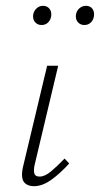

<svg xmlns="http://www.w3.org/2000/svg" viewBox="-20 -636 343 660"><path d="M97 4Q81 4 70 -3Q59 -10 56.5 -25Q54 -40 59 -62L142 -410H180L99 -69Q95 -51 98 -40Q101 -29 116 -29Q134 -29 155 -46.5Q176 -64 202 -91L218 -74Q185 -38 155 -17Q125 4 97 4ZM123 -550Q109 -550 100.5 -560Q92 -570 94 -585Q96 -598 105.5 -607Q115 -616 128 -616Q142 -616 150 -606Q158 -596 156 -581Q154 -567 145 -558.5Q136 -550 123 -550ZM270 -550Q256 -550 247.5 -560Q239 -570 241 -585Q243 -599 253 -607.5Q263 -616 275 -616Q290 -616 297.5 -606Q305 -596 303 -581Q301 -567 292 -558.5Q283 -550 270 -550Z"/></svg>

Font: Ysabeau Infant ExtraLight
Style: Italic
Weight: 250
Italic angle: -12°
Designer: Christian Thalmann (Catharsis Fonts)
Version: Version 2.001;gftools[0.9.30]; featfreeze: ss01,ss02,lnum